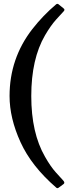

<svg xmlns="http://www.w3.org/2000/svg" viewBox="-20 -887 381 1010"><path d="M30.3 -381.8Q30.3 -580.1 150.4 -734.4Q206.1 -805.7 275.4 -864.3Q282.2 -869.1 288.1 -864.3L314.5 -842.8Q322.3 -836.9 316.4 -829.1Q302.7 -814.5 274.9 -783.7Q247.1 -752.9 216.8 -701.2Q144.5 -577.1 144.5 -381.8Q144.5 -187.5 216.8 -62.5Q246.1 -10.7 273.9 20Q301.8 50.8 312.5 62.5Q323.2 74.2 314.5 81.1L288.1 100.6Q281.2 105.5 275.4 99.6Q145.5 -12.7 87.9 -139.2Q30.3 -265.6 30.3 -381.8Z"/></svg>

Font: GenEi LateMin P v2
Style: Medium
Weight: 500
Designer: o_tamon (Modified)
Foundry: o_tamon / Adobe Systems Incorporated / FONT 910 / Philipp H. Poll
Version: Version 2.1;Original Version 1.004